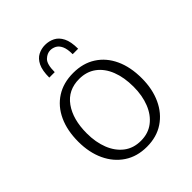

<svg xmlns="http://www.w3.org/2000/svg" viewBox="-210 -872 1008 1008"><g transform="rotate(-45 294.0 -368.5)"><path d="M294.4 9.8Q221.7 9.8 168.7 -25.4Q115.7 -60.5 86.9 -122.3Q58.1 -184.1 58.1 -264.2Q58.1 -347.7 86.7 -409.2Q115.2 -470.7 168.2 -504.6Q221.2 -538.6 294.4 -538.6Q367.2 -538.6 419.9 -504.6Q472.7 -470.7 501.2 -409.2Q529.8 -347.7 529.8 -264.2Q529.8 -184.1 501.2 -122.3Q472.7 -60.5 419.9 -25.4Q367.2 9.8 294.4 9.8ZM294.4 -34.7Q349.1 -34.7 387.9 -64.5Q426.8 -94.2 447.3 -146Q467.8 -197.8 467.8 -263.2Q467.8 -332.5 447.3 -384.5Q426.8 -436.5 387.9 -465.3Q349.1 -494.1 294.4 -494.1Q211.4 -494.1 166 -430.9Q120.6 -367.7 120.6 -263.7Q120.6 -197.8 141.1 -146Q161.6 -94.2 200.4 -64.5Q239.3 -34.7 294.4 -34.7ZM188.5 -609.9Q188.5 -662.6 203.1 -692.4Q217.8 -722.2 241.9 -734.6Q266.1 -747.1 293.9 -747.1Q323.2 -747.1 347.9 -734.6Q372.6 -722.2 387.7 -692.4Q402.8 -662.6 402.8 -609.9H362.3Q362.3 -649.4 352.1 -670.7Q341.8 -691.9 325.9 -700Q310.1 -708 293.9 -708Q270.5 -708 249.8 -688.5Q229 -668.9 229 -609.9Z"/></g></svg>

Font: Comme ExtraLight
Style: Regular
Weight: 250
Version: Version 1.000;gftools[0.9.27]